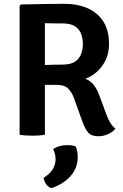

<svg xmlns="http://www.w3.org/2000/svg" viewBox="-20 -708 648 1009"><path d="M553 -476.5Q553 -429.5 535.2 -392.5Q517.5 -355.5 489 -330.5Q460.5 -305.5 428.5 -294Q455 -284.5 473.2 -260.8Q491.5 -237 502.5 -205.5L539.5 -105.5Q549 -79 560.2 -61.5Q571.5 -44 586.5 -32Q573.5 -14.5 548.2 -3.2Q523 8 496.5 8Q460 8 443 -12Q426 -32 412 -71.5L369.5 -190.5Q359 -220.5 339.5 -241.2Q320 -262 277 -262H161.5V-364Q182 -365 210.8 -366.2Q239.5 -367.5 266.5 -368Q293.5 -368.5 308 -368.5Q351.5 -368.5 374.5 -384.2Q397.5 -400 406.5 -424.8Q415.5 -449.5 415.5 -476.5Q415.5 -505 406.5 -529.5Q397.5 -554 374.5 -569.5Q351.5 -585 308 -585Q290 -585 265 -585.2Q240 -585.5 216 -586V0Q200 3 181.8 4Q163.5 5 149 5Q136.5 5 117.5 4Q98.5 3 83 0V-677.5L90 -684.5Q150 -685.5 206.8 -686.8Q263.5 -688 317.5 -688Q387 -688 440 -665Q493 -642 523 -595Q553 -548 553 -476.5ZM377.5 61.5Q388.5 84 388.5 118Q388.5 174 351.2 216.8Q314 259.5 249.5 281Q234 275.5 223 260.5Q212 245.5 209 226.5Q272 188 272 128.5Q272 115.5 268.8 101.8Q265.5 88 259 76Q290 54.5 335 54.5Q359 54.5 377.5 61.5Z"/></svg>

Font: Signika SemiBold
Style: Regular
Weight: 600
Designer: Anna Giedry
Foundry: Anna Giedry
Version: Version 2.001